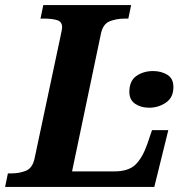

<svg xmlns="http://www.w3.org/2000/svg" viewBox="-43 -734 717 754"><path d="M-23 0 -12 -53H1Q33 -53 59 -63.5Q85 -74 93 -113L195 -593Q201 -620 201 -627Q201 -649 181 -655Q161 -661 129 -661H116L127 -714H472L461 -661H448Q415 -661 388 -650.5Q361 -640 353 -600L240 -61H407Q462 -61 489.5 -88Q517 -115 536 -170L554 -223H618L563 0ZM543 -311Q510 -311 487.5 -326.5Q465 -342 465 -373Q465 -417 493 -436Q521 -455 558 -455Q590 -455 614 -440.5Q638 -426 638 -392Q638 -351 608.5 -331Q579 -311 543 -311Z"/></svg>

Font: Noto Serif
Style: Bold Italic
Weight: 700
Italic angle: -12°
Designer: Monotype Design Team
Foundry: Monotype Imaging Inc.
Version: Version 2.013